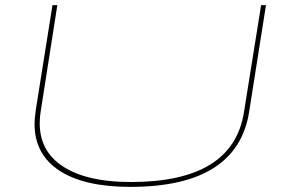

<svg xmlns="http://www.w3.org/2000/svg" viewBox="-20 -720 1109 750"><path d="M489 10Q309 10 212 -53.5Q115 -117 115 -236Q115 -246 116 -258Q117 -270 120 -292L185 -700H204L139 -285Q118 -151 211.5 -80Q305 -9 492 -9Q890 -9 933 -282L1000 -700H1019L953 -282Q906 10 489 10Z"/></svg>

Font: Georama Extra Expanded Thin
Style: Italic
Weight: 100
Width: 8
Italic angle: -9°
Designer: Jean-Baptiste Levee
Foundry: Production Type
Version: Version 1.000